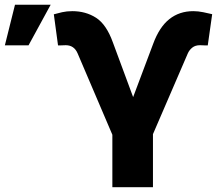

<svg xmlns="http://www.w3.org/2000/svg" viewBox="-35 -784 920 804"><path d="M435.5 0V-219.7L290 -560.5Q275.4 -594.7 240.2 -594.7Q232.4 -594.7 220.7 -594Q209 -593.3 208 -593.8L190.4 -724.1Q205.6 -728.5 225.1 -732.9Q244.6 -737.3 267.6 -737.3Q324.2 -737.3 367.4 -709.5Q410.6 -681.6 437.5 -606.9L522.5 -377.4L606.4 -600.6Q632.3 -670.9 674.3 -704.1Q716.3 -737.3 774.4 -737.3Q794.4 -737.3 815.9 -732.9Q837.4 -728.5 853.5 -724.6L835 -593.8Q832.5 -593.3 821 -594Q809.6 -594.7 802.7 -594.7Q782.7 -594.7 770.3 -584.7Q757.8 -574.7 751.5 -560.5L605.5 -222.2V0ZM-14.6 -594.2 27.8 -764.2H177.2L84.5 -594.2Z"/></svg>

Font: Inter Tight ExtraBold
Style: Regular
Weight: 800
Designer: Rasmus Andersson
Foundry: rsms
Version: Version 3.004; ttfautohint (v1.8.4.7-5d5b)